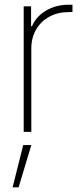

<svg xmlns="http://www.w3.org/2000/svg" viewBox="-20 -557 343 811"><path d="M80.1 -530.3H111.3V-446.3H115.2Q132.8 -487.8 174.8 -512.5Q216.8 -537.1 270.5 -537.1H286.1V-505.9H269.5Q224.1 -505.9 188.2 -486.3Q152.3 -466.8 132.3 -431.9Q112.3 -397 112.3 -352.5V0H80.1ZM78.1 55.7H112.3L58.6 234.4H33.2Z"/></svg>

Font: Pretendard JP Thin
Style: Regular
Weight: 100
Designer: Base glyphs from Inter by Rasmus Andersson; Hangeul glyphs from Noto Sans CJK(Source Han Sans) by Jang Soo-young and Kan
Foundry: Kil Hyung-jin
Version: Version 1.309